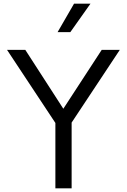

<svg xmlns="http://www.w3.org/2000/svg" viewBox="-20 -1020 687 1040"><path d="M361 -846H292L381 -1000H470ZM368 -356V0H280V-354L18 -750H117L323 -431L531 -750H629Z"/></svg>

Font: Oakes Grotesk
Style: Regular
Weight: 400
Designer: Samuel Oakes
Foundry: Samuel Oakes
Version: Version 1.000;PS 001.000;hotconv 1.0.88;makeotf.lib2.5.64775